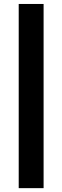

<svg xmlns="http://www.w3.org/2000/svg" viewBox="-20 -745 320 987"><path d="M76.2 222.2V-724.6H204.1V222.2Z"/></svg>

Font: Arial
Style: Bold
Weight: 700
Designer: Steve Matteson
Foundry: Ascender Corporation
Version: Version 2.00.3